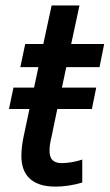

<svg xmlns="http://www.w3.org/2000/svg" viewBox="-20 -675 405 710"><path d="M191.9 -272 170.9 -170.9Q167 -155.3 165 -141.8Q163.1 -128.4 163.1 -118.2Q163.1 -93.3 174.6 -82.5Q186 -71.8 208 -71.8Q225.1 -71.8 246.3 -75.4Q267.6 -79.1 284.2 -85V0Q260.7 7.3 234.4 11.2Q208 15.1 186 15.1Q151.9 15.1 127.9 7.1Q104 -1 88.6 -15.9Q73.2 -30.8 66.2 -51.5Q59.1 -72.3 59.1 -98.1Q59.1 -113.3 61 -131.3Q63 -149.4 66.9 -168L88.9 -272H13.2L29.8 -351.1H106L122.1 -426.8H55.2L73.2 -512.2H140.1L170.9 -654.8H273.9L243.2 -512.2H365.2L348.1 -426.8H225.1L209 -351.1H335.9L319.8 -272Z"/></svg>

Font: Clear Sans Medium
Style: Italic
Weight: 500
Italic angle: -12°
Foundry: Intel Corporation
Version: Version 1.00